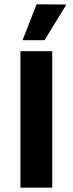

<svg xmlns="http://www.w3.org/2000/svg" viewBox="-20 -873 338 893"><path d="M85 -686 150 -853 289 -852 187 -686ZM223 0H75V-635H223Z"/></svg>

Font: Gemunu Libre ExtraBold
Style: Regular
Weight: 800
Designer: Puspanada Ekanayake, Sola Matas, Pathum Egodawatta, Kosala Senevirathne
Foundry: mooniak
Version: Version 1.100